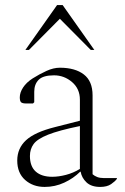

<svg xmlns="http://www.w3.org/2000/svg" viewBox="-20 -727 492 757"><path d="M156 10Q110 10 79 -17.5Q48 -45 48 -94Q48 -142 82.5 -174Q117 -206 197 -226L295 -251V-334Q295 -377 264 -403.5Q233 -430 193 -430Q150 -430 132.5 -412.5Q115 -395 115 -365V-324L110 -319H84Q68 -319 63 -324Q58 -329 58 -343Q58 -362 71 -382Q84 -402 109 -418Q136 -435 163.5 -447.5Q191 -460 216 -460Q276 -460 310.5 -433.5Q345 -407 345 -351V-40Q353 -33 363.5 -29Q374 -25 388 -25H440L441 -24V-22Q434 -12 418 -1Q402 10 375 10Q340 10 321 -8Q302 -26 298 -50H296Q270 -24 233.5 -7Q197 10 156 10ZM98 -112Q98 -71 121 -50.5Q144 -30 186 -30Q211 -30 240 -37.5Q269 -45 295 -61V-230Q212 -213 169.5 -196Q127 -179 112.5 -159Q98 -139 98 -112ZM80 -530 205 -707H227L352 -530H338L216 -653L94 -530Z"/></svg>

Font: Spectral ExtraLight
Style: Regular
Weight: 275
Designer: Jean-Baptiste Levee
Foundry: Production Type
Version: Version 2.001